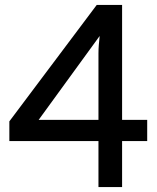

<svg xmlns="http://www.w3.org/2000/svg" viewBox="-20 -760 636 780"><path d="M476 -187H578V-273H476V-740H373L18 -267V-187H380V0H476ZM380 -543V-273H137L385 -614C382 -588 380 -565 380 -543Z"/></svg>

Font: Bithumb Trading Sans Medium
Style: Regular
Weight: 500
Designer: Ham Hyungwon
Foundry: Bithumb
Version: Version 1.200;FEAKit 1.0